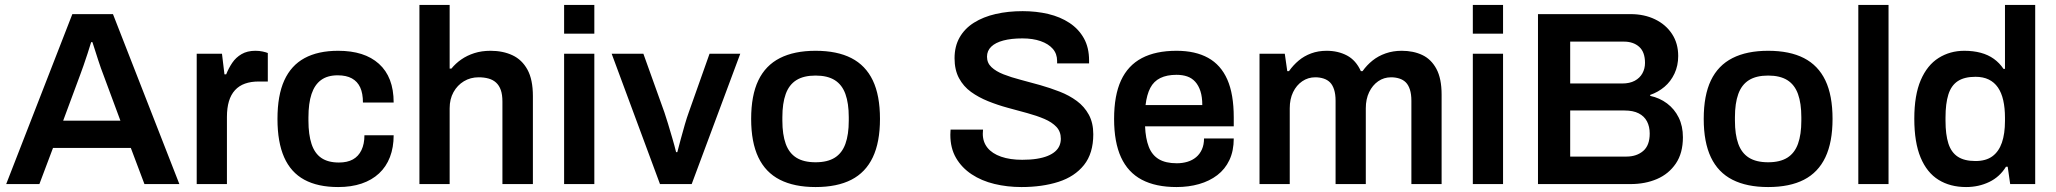

<svg xmlns="http://www.w3.org/2000/svg" viewBox="-20 -743 8300 775"><path d="M5 0 272 -686H436L704 0H563L508 -146H194L139 0ZM235 -256H466L397 -442Q393 -452 387.5 -467.5Q382 -483 376 -501.5Q370 -520 364 -539Q358 -558 353 -573H348Q342 -553 333.5 -527Q325 -501 317 -478Q309 -455 304 -442Z M774 0V-526H876L886 -443H893Q903 -468 917.5 -489.5Q932 -511 955 -524.5Q978 -538 1011 -538Q1027 -538 1040.5 -535Q1054 -532 1061 -529V-414H1024Q993 -414 969 -405.5Q945 -397 928.5 -379Q912 -361 904 -334Q896 -307 896 -271V0Z M1345 12Q1263 12 1208.5 -17.5Q1154 -47 1127 -108Q1100 -169 1100 -263Q1100 -358 1127.5 -418.5Q1155 -479 1209.5 -508.5Q1264 -538 1345 -538Q1398 -538 1439 -525Q1480 -512 1509.5 -485.5Q1539 -459 1554 -420Q1569 -381 1569 -329H1445Q1445 -366 1434 -390Q1423 -414 1400.5 -426.5Q1378 -439 1343 -439Q1302 -439 1276 -420Q1250 -401 1237.5 -363.5Q1225 -326 1225 -269V-256Q1225 -200 1237.5 -162Q1250 -124 1277 -105.5Q1304 -87 1348 -87Q1382 -87 1404.5 -99.5Q1427 -112 1439 -137Q1451 -162 1451 -197H1569Q1569 -148 1554 -109Q1539 -70 1510 -43Q1481 -16 1439.5 -2Q1398 12 1345 12Z M1673 0V-723H1795V-466H1802Q1819 -487 1842 -503Q1865 -519 1894.5 -528.5Q1924 -538 1960 -538Q2010 -538 2048.5 -520Q2087 -502 2109 -462Q2131 -422 2131 -355V0H2008V-333Q2008 -361 2001.5 -379.5Q1995 -398 1982.5 -409.5Q1970 -421 1952 -426Q1934 -431 1912 -431Q1879 -431 1852.5 -415Q1826 -399 1810.5 -371Q1795 -343 1795 -306V0Z M2257 -607V-723H2379V-607ZM2257 0V-526H2379V0Z M2644 0 2449 -526H2577L2662 -289Q2668 -272 2676.5 -243.5Q2685 -215 2694 -184.5Q2703 -154 2709 -129H2714Q2720 -152 2728 -182Q2736 -212 2744.5 -241Q2753 -270 2760 -289L2844 -526H2968L2772 0Z M3272 12Q3186 12 3128 -17.5Q3070 -47 3041 -108Q3012 -169 3012 -263Q3012 -358 3041 -418.5Q3070 -479 3128 -508.5Q3186 -538 3272 -538Q3359 -538 3416.5 -508.5Q3474 -479 3503 -418.5Q3532 -358 3532 -263Q3532 -169 3503 -108Q3474 -47 3416.5 -17.5Q3359 12 3272 12ZM3272 -88Q3320 -88 3349.5 -106.5Q3379 -125 3392.5 -162.5Q3406 -200 3406 -256V-270Q3406 -326 3392.5 -363.5Q3379 -401 3349.5 -419.5Q3320 -438 3272 -438Q3224 -438 3194.5 -419.5Q3165 -401 3151.5 -363.5Q3138 -326 3138 -270V-256Q3138 -200 3151.5 -162.5Q3165 -125 3194.5 -106.5Q3224 -88 3272 -88Z M4103 12Q4046 12 3994 -0.5Q3942 -13 3902 -39.5Q3862 -66 3839 -105.5Q3816 -145 3816 -199Q3816 -205 3816.5 -211Q3817 -217 3817 -220H3948Q3948 -218 3947.5 -212.5Q3947 -207 3947 -203Q3947 -170 3966 -146.5Q3985 -123 4021 -110.5Q4057 -98 4106 -98Q4139 -98 4164.5 -102Q4190 -106 4208.5 -113.5Q4227 -121 4239 -131.5Q4251 -142 4256.5 -155Q4262 -168 4262 -183Q4262 -212 4244 -231Q4226 -250 4195.5 -263Q4165 -276 4126.5 -286.5Q4088 -297 4047.5 -308Q4007 -319 3968.5 -334.5Q3930 -350 3899.5 -372Q3869 -394 3851 -427.5Q3833 -461 3833 -508Q3833 -556 3853.5 -592Q3874 -628 3911.5 -651.5Q3949 -675 3999 -686.5Q4049 -698 4108 -698Q4163 -698 4211.5 -686.5Q4260 -675 4297 -650.5Q4334 -626 4355 -588.5Q4376 -551 4376 -499V-487H4247V-497Q4247 -526 4229.5 -546Q4212 -566 4180.5 -577Q4149 -588 4107 -588Q4062 -588 4030 -579.5Q3998 -571 3981 -554.5Q3964 -538 3964 -514Q3964 -489 3982 -472Q4000 -455 4030.5 -443Q4061 -431 4099.5 -421Q4138 -411 4178.5 -399.5Q4219 -388 4257.5 -373Q4296 -358 4326.5 -335.5Q4357 -313 4375 -280Q4393 -247 4393 -201Q4393 -124 4355.5 -77Q4318 -30 4252.5 -9Q4187 12 4103 12Z M4729 12Q4645 12 4589 -17.5Q4533 -47 4505 -108Q4477 -169 4477 -263Q4477 -358 4505 -418.5Q4533 -479 4589 -508.5Q4645 -538 4729 -538Q4805 -538 4856.5 -509.5Q4908 -481 4934 -422Q4960 -363 4960 -269V-233H4602Q4604 -184 4617 -150.5Q4630 -117 4657.5 -100.5Q4685 -84 4730 -84Q4753 -84 4773 -90Q4793 -96 4808 -108.5Q4823 -121 4831.5 -140Q4840 -159 4840 -184H4960Q4960 -134 4942.5 -97Q4925 -60 4893.5 -36Q4862 -12 4820 0Q4778 12 4729 12ZM4604 -319H4833Q4833 -352 4825.5 -375Q4818 -398 4804.5 -413Q4791 -428 4772 -434.5Q4753 -441 4729 -441Q4690 -441 4663.5 -428Q4637 -415 4623 -388Q4609 -361 4604 -319Z M5064 0V-526H5166L5176 -456H5183Q5200 -480 5222 -498.5Q5244 -517 5272.5 -527.5Q5301 -538 5335 -538Q5381 -538 5417 -519Q5453 -500 5473 -456H5480Q5497 -480 5520 -498.5Q5543 -517 5573 -527.5Q5603 -538 5638 -538Q5685 -538 5721 -521Q5757 -504 5778 -465Q5799 -426 5799 -361V0H5677V-336Q5677 -363 5671 -381.5Q5665 -400 5654.5 -410.5Q5644 -421 5628.5 -426Q5613 -431 5595 -431Q5566 -431 5543 -415Q5520 -399 5506.5 -371Q5493 -343 5493 -306V0H5371V-336Q5371 -363 5365 -381.5Q5359 -400 5348.5 -410.5Q5338 -421 5322.5 -426Q5307 -431 5289 -431Q5260 -431 5236.5 -415Q5213 -399 5199.5 -371Q5186 -343 5186 -306V0Z M5925 -607V-723H6047V-607ZM5925 0V-526H6047V0Z M6188 0V-686H6562Q6617 -686 6660.5 -665Q6704 -644 6729 -606Q6754 -568 6754 -517Q6754 -478 6739 -446Q6724 -414 6698.5 -392.5Q6673 -371 6641 -360V-356Q6679 -348 6709 -325.5Q6739 -303 6756 -268.5Q6773 -234 6773 -189Q6773 -125 6744.5 -83Q6716 -41 6668.5 -20.5Q6621 0 6562 0ZM6318 -111H6545Q6586 -111 6612.5 -133.5Q6639 -156 6639 -204Q6639 -232 6628 -253Q6617 -274 6594.5 -285.5Q6572 -297 6537 -297H6318ZM6318 -406H6528Q6558 -406 6578.5 -417Q6599 -428 6609.5 -447Q6620 -466 6620 -489Q6620 -533 6596.5 -554Q6573 -575 6535 -575H6318Z M7117 12Q7031 12 6973 -17.5Q6915 -47 6886 -108Q6857 -169 6857 -263Q6857 -358 6886 -418.5Q6915 -479 6973 -508.5Q7031 -538 7117 -538Q7204 -538 7261.5 -508.5Q7319 -479 7348 -418.5Q7377 -358 7377 -263Q7377 -169 7348 -108Q7319 -47 7261.5 -17.5Q7204 12 7117 12ZM7117 -88Q7165 -88 7194.5 -106.5Q7224 -125 7237.5 -162.5Q7251 -200 7251 -256V-270Q7251 -326 7237.5 -363.5Q7224 -401 7194.5 -419.5Q7165 -438 7117 -438Q7069 -438 7039.5 -419.5Q7010 -401 6996.5 -363.5Q6983 -326 6983 -270V-256Q6983 -200 6996.5 -162.5Q7010 -125 7039.5 -106.5Q7069 -88 7117 -88Z M7481 0V-723H7603V0Z M7916 12Q7852 12 7805 -17Q7758 -46 7732.5 -107Q7707 -168 7707 -264Q7707 -359 7733 -419.5Q7759 -480 7805 -509Q7851 -538 7909 -538Q7945 -538 7975 -530Q8005 -522 8028 -505.5Q8051 -489 8067 -465H8073V-723H8195V0H8094L8084 -70H8077Q8052 -29 8009.5 -8.5Q7967 12 7916 12ZM7954 -93Q7996 -93 8022 -112Q8048 -131 8060.5 -167Q8073 -203 8073 -255V-268Q8073 -307 8066 -338Q8059 -369 8044.5 -390Q8030 -411 8007.5 -422Q7985 -433 7954 -433Q7909 -433 7882.5 -415.5Q7856 -398 7844.5 -361.5Q7833 -325 7833 -269V-255Q7833 -200 7844.5 -164Q7856 -128 7882.5 -110.5Q7909 -93 7954 -93Z"/></svg>

Font: Archivo SemiBold
Style: Regular
Weight: 600
Designer: Hector Gatti
Foundry: Omnibus-Type
Version: Version 2.001